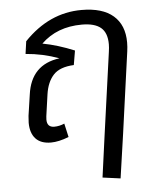

<svg xmlns="http://www.w3.org/2000/svg" viewBox="-54 -620 727 868"><g transform="rotate(-5 309.5 -186.0)"><path d="M541 -409Q541 -389 538 -368L504 -123L487 0L458 201L377 190L403 0L455 -373Q458 -393 458 -408Q458 -460 430 -483.5Q402 -507 344 -507Q231 -507 159 -437Q228 -424 303 -393L292 -328Q228 -325 199 -293.5Q170 -262 162 -207L148 -108Q147 -103 147 -93Q147 -58 180 -58Q203 -58 226 -68L240 -6Q194 12 159 12Q113 12 89.5 -13.5Q66 -39 66 -86Q66 -95 68 -117L82 -212Q100 -347 230 -364Q157 -391 79 -397L87 -454Q201 -573 348 -573Q443 -573 492 -530.5Q541 -488 541 -409Z"/></g></svg>

Font: FiraGO Book
Style: Italic
Weight: 350
Italic angle: -8°
Designer: bBox Type GmbH
Foundry: bBox Type GmbH
Version: Version 1.001